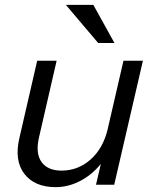

<svg xmlns="http://www.w3.org/2000/svg" viewBox="-20 -760 629 790"><path d="M209 10Q122 10 80 -45Q38 -100 60 -193L133 -510H213L141 -197Q125 -130 150.5 -94Q176 -58 233 -58Q301 -58 352.5 -103.5Q404 -149 423 -228L408 -103Q370 -49 317.5 -19.5Q265 10 209 10ZM375 0 403 -120H398L488 -510H568L450 0ZM384 -583 251 -740H364L451 -583Z"/></svg>

Font: Instrument Sans
Style: Italic
Weight: 400
Italic angle: -13°
Designer: Rodrigo Fuenzalida
Foundry: fragTYPE
Version: Version 1.000;gftools[0.9.28]